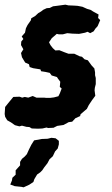

<svg xmlns="http://www.w3.org/2000/svg" viewBox="-35 -535 480 822"><path d="M29 1 12 -11 -4 -20 -13 -35 -15 -47 -13 -77 -1 -92 8 -103 22 -120 49 -121 60 -117 71 -120 86 -117 105 -124 121 -117H154L162 -116H180L196 -118L215 -123L221 -135L229 -156L221 -163L223 -185L212 -200L209 -205L186 -212L178 -223L160 -227L141 -230L138 -238L107 -243L92 -248L89 -260L73 -267L68 -275L59 -290L55 -308L65 -324L55 -342L56 -357L65 -368L58 -379L72 -395L76 -414L83 -428L97 -448L99 -457L115 -466L129 -479L141 -486L150 -493L165 -500L178 -501L192 -508L208 -510L245 -515L258 -512L282 -511L297 -510L318 -506L338 -497L352 -493L365 -485L387 -473L385 -458L394 -449L383 -423L373 -412L366 -401L351 -393L340 -399L329 -395L309 -391L303 -390L275 -391L253 -393L234 -388H217L208 -390L199 -382L187 -372L175 -354L181 -342L191 -329L202 -319L219 -320L239 -312L258 -305H283L306 -294L316 -292L327 -281L341 -277L349 -266L357 -255L369 -242L372 -225V-213L375 -201V-175L371 -159L370 -148L373 -125L359 -106L345 -85L337 -69L330 -63L310 -46L308 -38L288 -29L274 -14L259 -12L237 0L224 2L210 4L194 12L171 13L164 11L147 15L128 16L101 15L91 9L78 8L59 3L48 6ZM66 267 57 265 28 262 9 255 16 238 18 226 32 213V194L51 173V158L59 145L71 135L80 125L89 105L99 85L111 66L144 60L169 59L185 55L203 57L217 68V83L212 101L201 113L191 134L177 147L168 164L154 182L146 194L137 203L124 212L112 232L108 244L90 256Z"/></svg>

Font: Winky Rough SemiBold
Style: Italic
Weight: 600
Italic angle: -8.97852°
Designer: Simon Atzbach
Foundry: typofactur
Version: Version 1.206; ttfautohint (v1.8.4.7-5d5b)